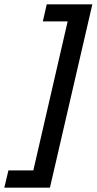

<svg xmlns="http://www.w3.org/2000/svg" viewBox="-79 -788 447 888"><path d="M-59.1 80.1 -40 0H75.2L233.9 -689H119.1L137.2 -768.1H348.1L151.9 80.1Z"/></svg>

Font: HK Grotesk Legacy
Style: Bold Italic
Weight: 700
Italic angle: -13°
Designer: Alfredo Marco Pradil
Foundry: Hanken Design Co.
Version: Version 2.022;PS 002.022;hotconv 1.0.88;makeotf.lib2.5.64775